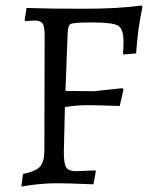

<svg xmlns="http://www.w3.org/2000/svg" viewBox="-20 -669 552 701"><path d="M321 4 330 -43 328 -47 257 -44C239.7 -44 228 -48.5 222 -57.5C216 -66.5 213 -84.7 213 -112L217 -278C243.7 -282.7 271 -285 299 -285C327 -285 366.3 -284 417 -282L431 -342L427 -347L322 -336L219 -337L227 -548C227.7 -566.7 231.3 -577.8 238 -581.5C244.7 -585.2 271.5 -587 318.5 -587C365.5 -587 396 -583.3 410 -576C424 -568.7 431 -548.7 431 -516C431 -506.7 430.3 -491.3 429 -470L477 -474C481 -535.3 488.7 -591.7 500 -643L497 -649C441 -641 370.2 -637 284.5 -637C198.8 -637 129.7 -638 77 -640L70 -596L72 -592L106 -594C120.7 -594 130.5 -590.3 135.5 -583C140.5 -575.7 143 -561.3 143 -540L142 -120C142 -92 136.7 -72.2 126 -60.5C115.3 -48.8 94.7 -40 64 -34L58 12C104.7 4 148 0 188 0C213.3 0 257.7 1.3 321 4Z"/></svg>

Font: Alegreya SC
Style: Regular
Weight: 400
Designer: Juan Pablo del Peral
Foundry: Juan Pablo del Peral
Version: Version 1.003